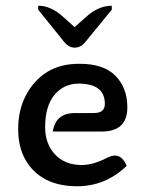

<svg xmlns="http://www.w3.org/2000/svg" viewBox="-20 -648 513 675"><path d="M251 6.8Q187 6.8 141.4 -16.8Q95.7 -40.5 69.8 -85.7Q43.9 -130.9 43.9 -193.8Q43.9 -262.2 71.8 -314.2Q99.6 -366.2 145.8 -395Q191.9 -423.8 259.3 -423.8Q344.7 -423.8 386.2 -381.3Q427.7 -338.9 427.7 -270Q427.7 -185.5 336.9 -185.5H165.5Q175.8 -250.5 242.7 -250.5H309.6Q348.6 -250.5 348.6 -282.7Q348.6 -354 256.8 -354Q204.6 -354 171.6 -314.5Q138.7 -274.9 138.7 -200.2Q138.7 -142.6 173.3 -105.2Q208 -67.9 267.6 -67.9Q307.1 -67.9 355.5 -92.8Q371.1 -101.1 383.8 -101.1Q410.6 -101.1 425.3 -64.9Q351.1 6.8 251 6.8ZM373 -627.9V-613.8L279.3 -499.5Q263.7 -480.5 242.7 -480.5Q222.2 -480.5 206.5 -499.5L114.3 -613.8V-627.9Q158.2 -627.9 200.2 -590.3L242.2 -552.7L284.7 -590.3Q327.1 -627.9 373 -627.9Z"/></svg>

Font: Bainsley
Style: Regular
Weight: 400
Designer: Paul James MIller
Foundry: High-Logic / Made with FontCreator
Version: Version 1.411;March 28, 2021;FontCreator 13.0.0.2683 64-bit